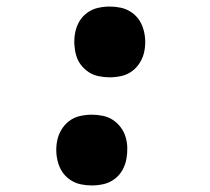

<svg xmlns="http://www.w3.org/2000/svg" viewBox="-20 -558 640 586"><path d="M315 -322Q298 -322 281 -325.5Q264 -329 250.5 -338Q237 -347 227 -360Q217 -373 212.5 -389Q208 -405 207 -422Q206 -439 209 -456Q212 -474 221 -490.5Q230 -507 245.5 -518.5Q261 -530 279 -534Q297 -538 315 -538Q332 -538 348.5 -534.5Q365 -531 379 -522Q393 -513 402.5 -500Q412 -487 417 -471Q422 -455 423 -438Q424 -421 421 -404Q418 -386 408.5 -369.5Q399 -353 384 -341.5Q369 -330 350.5 -326Q332 -322 315 -322ZM260 8Q243 8 226.5 4.5Q210 1 196 -8Q182 -17 172.5 -30Q163 -43 158 -59Q153 -75 152 -92Q151 -109 154 -126Q157 -144 166.5 -160.5Q176 -177 191 -188.5Q206 -200 224.5 -204Q243 -208 260 -208Q277 -208 294 -204.5Q311 -201 324.5 -192Q338 -183 348 -170Q358 -157 363 -141Q368 -125 368.5 -108Q369 -91 366 -74Q363 -56 354 -39.5Q345 -23 329.5 -11.5Q314 0 296 4Q278 8 260 8Z"/></svg>

Font: Iosevka Slab Heavy Extended
Style: Italic
Weight: 900
Width: 7
Italic angle: -9°
Monospace: yes
Designer: Belleve Invis
Foundry: Belleve Invis
Version: Version 11.1.0; ttfautohint (v1.8.3)